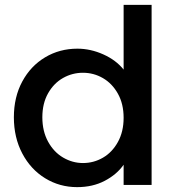

<svg xmlns="http://www.w3.org/2000/svg" viewBox="-20 -760 718 789"><path d="M298 -560Q352 -560 404.5 -536.5Q457 -513 488 -474V-740H603V0H488V-83Q460 -43 410.5 -17Q361 9 297 9Q225 9 165.5 -27.5Q106 -64 71.5 -129.5Q37 -195 37 -278Q37 -361 71.5 -425Q106 -489 165.5 -524.5Q225 -560 298 -560ZM321 -461Q277 -461 239 -439.5Q201 -418 177.5 -376.5Q154 -335 154 -278Q154 -221 177.5 -178Q201 -135 239.5 -112.5Q278 -90 321 -90Q365 -90 403 -112Q441 -134 464.5 -176.5Q488 -219 488 -276Q488 -333 464.5 -375Q441 -417 403 -439Q365 -461 321 -461Z"/></svg>

Font: IBM-Poppins
Style: Poppins-Medium
Weight: 500
Designer: Mike Abbink, Paul van der Laan, Pieter van Rosmalen, Ben Mitchell, Mark Frömberg
Foundry: Bold Monday
Version: Version 1.1